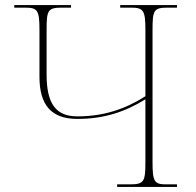

<svg xmlns="http://www.w3.org/2000/svg" viewBox="-20 -734 768 754"><path d="M440 0H675V-10H632C586 -10 579 -21 579 -98V-615C579 -693 583 -704 638 -704H675V-714H452V-704H494C544 -704 551 -693 551 -615V-356C472 -306 388 -277 284 -277C200 -277 163 -326 163 -441V-615C163 -693 167 -704 223 -704H259V-714H36V-704H79C128 -704 135 -693 135 -615V-433C135 -324 179 -267 284 -267C391 -267 473 -296 551 -344V-98C551 -21 546 -10 490 -10H440Z"/></svg>

Font: Noto Serif Display Thin
Style: Regular
Weight: 100
Designer: Monotype Design Team
Foundry: Monotype Imaging Inc.
Version: Version 2.009